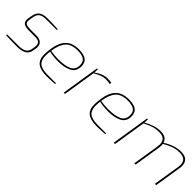

<svg xmlns="http://www.w3.org/2000/svg" viewBox="206 -1520 2506 2506"><g transform="rotate(45 1458.5 -267.5)"><path d="M67 0 70 -16H282Q350 -16 388 -38Q426 -60 435 -113L443 -162Q444 -168 444 -179Q444 -216 422 -234Q400 -252 354 -252H241Q175 -252 145 -270.5Q115 -289 115 -329Q115 -349 119 -369L127 -415Q137 -475 176 -506Q215 -537 294 -537Q338 -537 392.5 -535.5Q447 -534 491 -531L487 -515H290Q224 -515 192 -491Q160 -467 151 -415L143 -369Q139 -342 139 -329Q139 -300 163 -288Q187 -276 243 -276H355Q406 -276 437.5 -250.5Q469 -225 469 -178Q469 -172 467 -156L459 -107Q450 -48 403.5 -21Q357 6 278 6Q231 6 159.5 4.5Q88 3 67 0Z M597 -171Q597 -223 608 -291Q625 -412 688 -476.5Q751 -541 872 -541Q962 -541 1007 -509Q1052 -477 1052 -406Q1052 -312 978 -274Q904 -236 789 -236Q738 -236 694 -241.5Q650 -247 626 -254Q621 -220 621 -173Q621 -90 667 -53Q713 -16 819 -16H973L970 0Q868 6 817 6Q703 6 650 -37.5Q597 -81 597 -171ZM1028 -404Q1028 -466 989.5 -492.5Q951 -519 870 -519Q754 -519 700 -457.5Q646 -396 628 -270Q690 -258 771 -258Q894 -258 961 -289.5Q1028 -321 1028 -404Z M1214 -531H1230L1228 -469Q1317 -537 1405 -537Q1455 -537 1480 -529L1476 -505Q1442 -513 1401 -513Q1355 -513 1313 -497Q1271 -481 1226 -453L1154 0H1130Z M1521 -171Q1521 -223 1532 -291Q1549 -412 1612 -476.5Q1675 -541 1796 -541Q1886 -541 1931 -509Q1976 -477 1976 -406Q1976 -312 1902 -274Q1828 -236 1713 -236Q1662 -236 1618 -241.5Q1574 -247 1550 -254Q1545 -220 1545 -173Q1545 -90 1591 -53Q1637 -16 1743 -16H1897L1894 0Q1792 6 1741 6Q1627 6 1574 -37.5Q1521 -81 1521 -171ZM1952 -404Q1952 -466 1913.5 -492.5Q1875 -519 1794 -519Q1678 -519 1624 -457.5Q1570 -396 1552 -270Q1614 -258 1695 -258Q1818 -258 1885 -289.5Q1952 -321 1952 -404Z M2138 -531H2154L2152 -469Q2273 -540 2380 -540Q2440 -540 2470.5 -519Q2501 -498 2515 -458Q2569 -495 2632.5 -517.5Q2696 -540 2759 -540Q2900 -540 2900 -409Q2900 -390 2896 -370L2837 0H2813L2872 -370Q2876 -390 2876 -409Q2876 -518 2755 -518Q2690 -518 2637 -499.5Q2584 -481 2518 -442Q2520 -424 2520 -413Q2520 -385 2515 -359L2458 0H2434L2491 -359Q2496 -394 2496 -410Q2496 -518 2376 -518Q2315 -518 2267 -503Q2219 -488 2150 -453L2078 0H2054Z"/></g></svg>

Font: Exo Thin
Style: Italic
Weight: 250
Italic angle: -9°
Designer: Natanael Gama
Foundry: Natanael Gama
Version: Version 1.500; ttfautohint (v1.6)